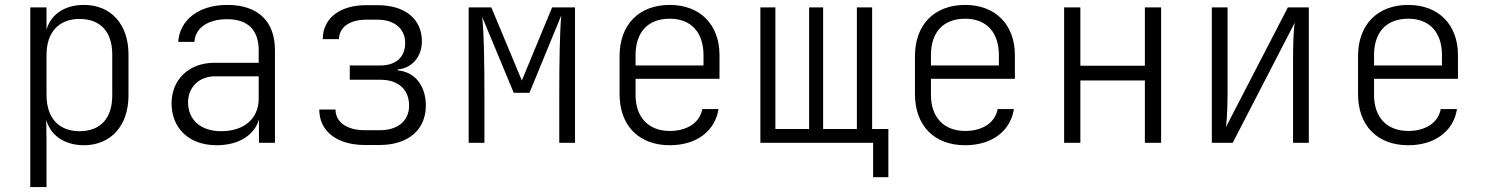

<svg xmlns="http://www.w3.org/2000/svg" viewBox="-20 -580 6040 780"><path d="M103 180H169V8L168 -93C185 -30 242 10 321 10C430 10 502 -69 502 -192V-359C502 -481 431 -560 321 -560C243 -560 187 -522 169 -460V-550H103ZM303 -47C219 -47 169 -101 169 -194V-357C169 -449 219 -503 303 -503C386 -503 436 -453 436 -359V-192C436 -97 386 -47 303 -47Z M860 10C950 10 1014 -31 1032 -95V0H1097V-376C1097 -494 1028 -560 903 -560C786 -560 710 -498 704 -410H770C773 -466 824 -502 903 -502C987 -502 1031 -458 1031 -375V-325H851C748 -325 677 -257 677 -160C677 -60 747 10 860 10ZM878 -47C795 -47 744 -94 744 -164C744 -226 789 -270 854 -270H1031V-180C1031 -98 972 -47 878 -47Z M1462 9H1523C1638 9 1710 -53 1710 -151C1710 -231 1666 -288 1596 -294V-298C1654 -303 1694 -350 1694 -412C1694 -504 1624 -559 1514 -559H1468C1360 -559 1292 -506 1291 -421H1357C1358 -470 1401 -500 1468 -500H1514C1583 -500 1626 -463 1626 -405C1626 -349 1590 -314 1524 -314H1401V-256H1526C1598 -256 1642 -216 1642 -151C1642 -89 1596 -51 1523 -51H1462C1389 -51 1343 -84 1343 -135H1277C1277 -47 1349 9 1462 9Z M1884 0H1948V-190C1948 -332 1946 -445 1939 -511L2067 -203H2131L2260 -517C2254 -447 2252 -327 2252 -190V0H2316V-550H2223L2100 -253L1976 -550H1884Z M2701 10C2809 10 2885 -47 2899 -137H2833C2823 -82 2772 -48 2701 -48C2614 -48 2562 -104 2562 -194V-260H2903V-356C2903 -479 2825 -560 2701 -560C2575 -560 2497 -479 2497 -352V-198C2497 -70 2575 10 2701 10ZM2562 -314V-356C2562 -449 2612 -504 2701 -504C2788 -504 2838 -448 2838 -356V-314Z M3527 140H3589V-56H3523V-550H3461V-56H3324V-550H3267V-56H3130V-550H3069V0H3527Z M3901 10C4009 10 4085 -47 4099 -137H4033C4023 -82 3972 -48 3901 -48C3814 -48 3762 -104 3762 -194V-260H4103V-356C4103 -479 4025 -560 3901 -560C3775 -560 3697 -479 3697 -352V-198C3697 -70 3775 10 3901 10ZM3762 -314V-356C3762 -449 3812 -504 3901 -504C3988 -504 4038 -448 4038 -356V-314Z M4303 0H4369V-253H4631V0H4697V-550H4631V-313H4369V-550H4303Z M4903 0H4988L5240 -488C5234 -450 5233 -383 5233 -329V0H5297V-550H5212L4960 -63C4966 -101 4967 -168 4967 -222V-550H4903Z M5701 10C5809 10 5885 -47 5899 -137H5833C5823 -82 5772 -48 5701 -48C5614 -48 5562 -104 5562 -194V-260H5903V-356C5903 -479 5825 -560 5701 -560C5575 -560 5497 -479 5497 -352V-198C5497 -70 5575 10 5701 10ZM5562 -314V-356C5562 -449 5612 -504 5701 -504C5788 -504 5838 -448 5838 -356V-314Z"/></svg>

Font: JetBrains Mono ExtraLight
Style: Regular
Weight: 240
Monospace: yes
Designer: Philipp Nurullin, Konstantin Bulenkov
Foundry: JetBrains
Version: Version 2.305